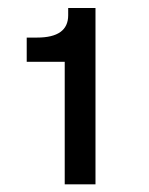

<svg xmlns="http://www.w3.org/2000/svg" viewBox="-20 -865 378 488"><path d="M47.9 -708V-769.5H74.2Q153.3 -769.5 153.3 -826.2V-844.7H222.7V-396.5H144.5V-708Z"/></svg>

Font: Gothic A1 SemiBold
Style: Regular
Weight: 600
Version: Version 2.50